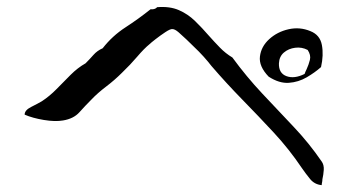

<svg xmlns="http://www.w3.org/2000/svg" viewBox="-20 -602 1040 561"><path d="M920 -61Q899 -63 886 -79Q873 -95 862 -111Q825 -166 780 -214.5Q735 -263 688.5 -310.5Q642 -358 598 -409Q588 -422 575 -436.5Q562 -451 545 -467Q537 -475 525 -486.5Q513 -498 502 -507.5Q491 -517 484 -517Q478 -518 463 -508Q448 -498 434.5 -487.5Q421 -477 417 -473Q401 -460 381 -436.5Q361 -413 336 -389Q315 -368 290 -349Q265 -330 247 -311Q229 -293 212 -274Q195 -255 164 -250Q141 -246 108 -251.5Q75 -257 52 -267Q52 -280 71 -289.5Q90 -299 102 -306Q125 -321 145.5 -342Q166 -363 186.5 -383.5Q207 -404 230 -417Q242 -429 253 -441.5Q264 -454 280 -461Q308 -497 346.5 -522Q385 -547 420 -575Q423 -575 427 -575Q435 -576 439 -581Q476 -584 502.5 -572.5Q529 -561 550 -540.5Q571 -520 590 -498Q606 -480 622.5 -463Q639 -446 659 -434Q700 -378 746 -329Q792 -280 837.5 -232Q883 -184 920 -130Q927 -120 926 -105.5Q925 -91 922 -78Q922 -73 921 -69Q920 -65 920 -61ZM918 -406Q900 -390 876 -376Q852 -362 824 -360Q796 -358 765 -378Q736 -408 739.5 -437Q743 -466 766.5 -487.5Q790 -509 823 -516.5Q856 -524 887 -511Q915 -500 920.5 -470.5Q926 -441 918 -406ZM879 -456Q862 -465 842.5 -462.5Q823 -460 809.5 -448.5Q796 -437 795 -417Q794 -388 817 -379.5Q840 -371 870 -386Q871 -389 872.5 -392.5Q874 -396 876 -400Q882 -413 885.5 -427Q889 -441 879 -456Z"/></svg>

Font: Yuji Boku
Style: Regular
Weight: 400
Designer: Kataoka Yuji
Foundry: Kinuta Font Factory
Version: Version 3.002